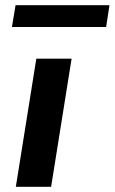

<svg xmlns="http://www.w3.org/2000/svg" viewBox="-20 -720 442 740"><path d="M41 0 120 -494H256L177 0ZM26 -616 40 -700H402L389 -616Z"/></svg>

Font: Nunito Sans 10pt SemiExpanded
Style: Bold Italic
Weight: 700
Width: 6
Italic angle: -9°
Designer: Vernon Adams
Foundry: Vernon Adams
Version: Version 3.101;gftools[0.9.27]